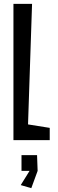

<svg xmlns="http://www.w3.org/2000/svg" viewBox="-20 -730 304 1000"><path d="M239 0H50V-710H147L126 -82L239 -64ZM92 78H173L176 160L143 250L88 234L134 160H92Z"/></svg>

Font: Bahiana
Style: Regular
Weight: 400
Designer: Pablo Cosgaya & Dani Raskovsky
Foundry: Pablo Cosgaya & Dani Raskovsky
Version: Version 1.005